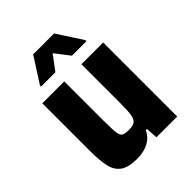

<svg xmlns="http://www.w3.org/2000/svg" viewBox="-205 -818 935 935"><g transform="rotate(-45 262.0 -351.0)"><path d="M52 -183V-510H203V-237Q203 -178 206.5 -155.5Q210 -133 220.5 -126.5Q231 -120 259 -120Q288 -120 300.5 -130Q313 -140 317 -164.5Q321 -189 321 -246V-510H471V0H328L324 -61H316Q283 8 186 8Q129 8 100 -12.5Q71 -33 61.5 -73Q52 -113 52 -183ZM105 -572V-579L189 -710H333L418 -579V-572H318L260 -647L204 -572Z"/></g></svg>

Font: Saira Semi Condensed
Style: Bold
Weight: 700
Width: 4
Designer: Hector Gatti with collaboration of the Omnibus-Type team
Foundry: Omnibus-Type
Version: Version 1.001; ttfautohint (v1.8)